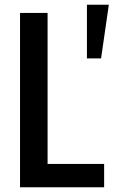

<svg xmlns="http://www.w3.org/2000/svg" viewBox="-20 -795 501 815"><path d="M349 -775H442L409 -547H349ZM65 -740H182V-99H422V0H65Z"/></svg>

Font: Encode Sans Compressed
Style: SemiBold
Weight: 600
Designer: Pablo Impallari, Andres Torresi
Foundry: Pablo Impallari, Andres Torresi
Version: Version 1.000; ttfautohint (v1.00) -l 8 -r 50 -G 200 -x 14 -